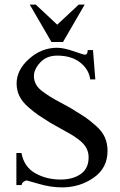

<svg xmlns="http://www.w3.org/2000/svg" viewBox="-20 -802 518 832"><path d="M203 -620 109 -782H135L228 -695L321 -782H347L253 -620ZM249 10Q200 10 149 -5Q98 -20 96 -20Q90 -20 82 -14Q74 -8 74 0H51V-139H73Q84 -79 132.5 -51.5Q181 -24 243 -24Q296 -24 330 -48Q364 -72 364 -120Q364 -142 354.5 -160Q345 -178 325.5 -193.5Q306 -209 288 -219.5Q270 -230 241.5 -245.5Q213 -261 198 -270Q163 -292 146 -303.5Q129 -315 102.5 -338Q76 -361 64 -386Q52 -411 52 -440Q52 -499 106 -547Q160 -595 227 -595Q256 -595 299 -580Q342 -565 348 -565Q360 -565 360 -585H383L393 -458H371Q365 -502 327 -531.5Q289 -561 228 -561Q182 -561 154.5 -531.5Q127 -502 127 -472Q127 -453 136 -436.5Q145 -420 164 -406Q183 -392 200 -381.5Q217 -371 245.5 -356Q274 -341 289 -332Q330 -307 348 -295Q366 -283 394.5 -258Q423 -233 434.5 -206.5Q446 -180 446 -148Q446 -74 386 -32Q326 10 249 10Z"/></svg>

Font: Judson
Style: Regular
Weight: 400
Version: Version 20110429